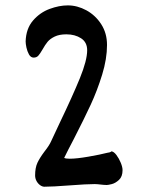

<svg xmlns="http://www.w3.org/2000/svg" viewBox="-20 -688 557 713"><path d="M376.5 -1Q370.6 -1 365.5 -1.5Q360.4 -2 356.4 -2.4Q339.8 -4.4 332 -4.4Q301.8 -4.4 238.3 0.5Q174.8 5.4 144.5 5.4Q137.2 5.4 129.2 -0.2Q121.1 -5.9 115.7 -15.6Q110.4 -25.4 110.4 -36.6Q110.4 -64.9 118.9 -83.3Q127.4 -101.6 145 -125Q163.1 -147.9 169.9 -163.6Q175.3 -174.8 202.1 -232.4Q249 -330.1 276.4 -397Q303.7 -463.9 303.7 -501.5Q303.7 -531.2 281 -545.9Q258.3 -560.5 226.6 -560.5Q200.2 -560.5 183.1 -552.2Q166 -543.9 156.7 -532.7Q147.5 -521.5 137.7 -503.9Q128.4 -487.8 122.1 -481Q115.7 -474.1 105 -474.1Q94.2 -474.1 87.6 -485.8Q81.1 -497.6 78.1 -511.7Q75.2 -525.9 75.2 -534.2Q76.7 -581.5 102.5 -611.6Q128.4 -641.6 164.1 -654.8Q199.7 -668 231.9 -668Q267.1 -668 300.8 -649.7Q334.5 -631.3 356 -597.9Q377.4 -564.5 377.4 -521Q377.4 -469.7 359.4 -410.9Q341.3 -352.1 316.9 -299.3Q292.5 -246.6 253.9 -171.4Q230.5 -127 218.3 -101.6Q224.1 -98.6 238.8 -98.6Q264.6 -98.6 308.3 -106.2Q352.1 -113.8 378.4 -120.6Q381.3 -120.6 386.5 -122.1Q391.6 -123.5 394 -126Q402.8 -125 412.4 -112.3Q421.9 -99.6 428.5 -83.5Q435.1 -67.4 435.1 -56.2Q435.1 -32.2 421.9 -20Q408.7 -7.8 395.3 -4.4Q381.8 -1 376.5 -1ZM376.5 -1Z"/></svg>

Font: Dekko
Style: Regular
Weight: 400
Designer: Multiple
Foundry: Sorkin Type
Version: Version 2.001